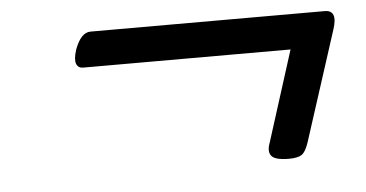

<svg xmlns="http://www.w3.org/2000/svg" viewBox="-34 -532 832 436"><g transform="rotate(-5 381.5 -314.5)"><path d="M609 -151Q578 -151 569.5 -161Q561 -171 568 -190L634 -398H161Q150 -398 146 -408Q142 -418 149 -440Q163 -478 185 -478H719Q749 -478 735 -435L654 -184Q647 -163 638 -157Q629 -151 609 -151Z"/></g></svg>

Font: Playwrite AU TAS
Style: Regular
Weight: 400
Designer: Veronika Burian, José Scaglione
Foundry: TypeTogether
Version: Version 1.002